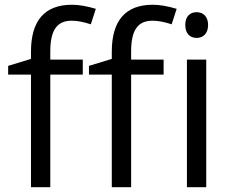

<svg xmlns="http://www.w3.org/2000/svg" viewBox="-20 -785 971 805"><path d="M327.1 -535.2H190.9V-569.8C190.9 -659.7 219.7 -698.2 280.8 -698.2C302.7 -698.2 329.6 -693.4 360.8 -683.1L381.8 -748C343.8 -759.3 310.5 -765.1 282.2 -765.1C167.5 -765.1 109.9 -699.2 109.9 -567.9V-538.1L14.2 -508.8V-472.2H109.9V0H190.9V-472.2H327.1ZM666 -535.2H529.8V-569.8C529.8 -659.7 558.6 -698.2 619.6 -698.2C641.6 -698.2 668.5 -693.4 699.7 -683.1L720.7 -748C682.6 -759.3 649.4 -765.1 621.1 -765.1C506.3 -765.1 448.7 -699.2 448.7 -567.9V-538.1L353 -508.8V-472.2H448.7V0H529.8V-472.2H666ZM756.8 -680.2C756.8 -643.6 777.3 -626 804.7 -626C830.6 -626 852.5 -643.6 852.5 -680.2C852.5 -716.8 830.6 -733.9 804.7 -733.9C777.3 -733.9 756.8 -717.3 756.8 -680.2ZM844.7 -535.2H763.7V0H844.7Z"/></svg>

Font: Open Sans
Style: Regular
Weight: 400
Foundry: Ascender Corporation
Version: Version 1.100;PS 001.100;hotconv 1.0.88;makeotf.lib2.5.64775